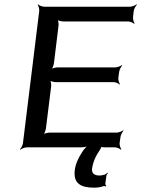

<svg xmlns="http://www.w3.org/2000/svg" viewBox="-20 -680 652 886"><path d="M414 186C430 186 444 184 457 179C460 178 466 179 468 181L470 177C468 176 466 171 466 168L471 131C471 127 476 122 478 119L476 117C473 119 468 124 463 126C452 129 444 130 440 130C414 130 402 119 405 97C409 69 421 40 442 10C444 7 449 -3 449 -6L444 -4C446 -2 456 0 460 0H510C519 0 533 6 538 11L540 9C536 4 531 -11 532 -20L536 -48C537 -57 545 -72 550 -77L549 -79C543 -74 527 -68 518 -68H209C200 -68 183 -64 177 -59L179 -57C185 -62 191 -79 192 -88L216 -281C217 -290 215 -307 210 -312L208 -310C212 -305 229 -301 238 -301H504C513 -301 527 -295 532 -290L534 -292C529 -297 525 -312 526 -321L530 -349C531 -358 539 -373 544 -378L543 -380C537 -375 521 -369 512 -369H246C237 -369 220 -365 214 -360L216 -358C222 -363 228 -380 229 -389L250 -561C251 -570 249 -587 245 -592L242 -590C247 -585 263 -581 272 -581H571C580 -581 595 -575 599 -570L601 -572C597 -577 593 -592 594 -601L597 -629C598 -638 606 -653 612 -658L610 -660C604 -655 589 -649 580 -649H184C175 -649 160 -655 156 -660L154 -658C158 -653 162 -638 161 -629L86 -20C85 -11 78 4 72 9L74 11C79 6 95 0 104 0H352C364 0 382 -3 391 -8L389 -11C381 -7 367 9 361 19C340 50 328 79 325 106C318 166 352 186 414 186Z"/></svg>

Font: Gamestation Storm Oblique 
Style: Italic
Weight: 400
Designer: Jonas Hecksher
Foundry: Jonas Hecksher, Playtypeª, e-types AS
Version: Version 1.003